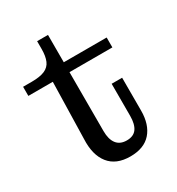

<svg xmlns="http://www.w3.org/2000/svg" viewBox="-159 -746 790 857"><g transform="rotate(-30 236.0 -317.0)"><path d="M264 10Q191 10 155 -35.5Q119 -81 123 -162L130 -452H4V-499H49Q91 -499 115.5 -509.5Q140 -520 150 -543.5Q160 -567 160 -604V-644H216V-148Q216 -106 233.5 -83Q251 -60 286 -60Q321 -60 337 -82.5Q353 -105 353 -148V-313H407V-144Q407 -72 371 -31Q335 10 264 10ZM216 -452V-503H437V-452Z"/></g></svg>

Font: Montagu Slab
Style: Regular
Weight: 400
Version: Version 1.000